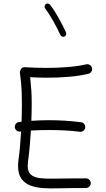

<svg xmlns="http://www.w3.org/2000/svg" viewBox="-20 -1052 596 1079"><path d="M63.5 -335.9Q62 -347.2 69.1 -356.2Q76.2 -365.2 86.9 -366.2Q94.2 -367.2 101.1 -367.7Q103 -420.4 103 -468.8Q103 -503.9 102.1 -531Q101.1 -558.1 98.6 -584.7Q96.2 -611.3 91.8 -643.6Q90.8 -651.9 97.9 -663.6Q105 -675.3 120.1 -674.3Q150.9 -672.4 181.6 -671.4Q212.4 -670.4 242.7 -670.4Q299.3 -670.4 358.6 -675Q418 -679.7 464.4 -690.4Q475.1 -692.9 484.9 -686.8Q494.6 -680.7 497.1 -669.9Q499.5 -659.2 493.4 -649.4Q487.3 -639.6 476.6 -637.2Q424.8 -625 363.3 -620.1Q301.8 -615.2 242.7 -615.2Q219.2 -615.2 195.8 -616.2Q172.4 -617.2 149.4 -618.2Q153.8 -579.1 156 -546.1Q158.2 -513.2 158.2 -468.8Q158.2 -423.3 156.2 -373Q203.6 -376.5 256.3 -376.5Q345.2 -376.5 435.1 -365.2Q446.3 -364.3 453.1 -355.2Q460 -346.2 459 -335Q457.5 -324.2 448.7 -317.1Q439.9 -310.1 428.7 -311.5Q386.2 -316.9 343.3 -319.1Q300.3 -321.3 256.3 -321.3Q229.5 -321.3 204.1 -320.6Q178.7 -319.8 153.8 -318.4Q150.9 -271 146.7 -225.8Q142.6 -180.7 137.2 -142.6Q135.7 -130.9 135.7 -119.6Q135.7 -86.4 153.3 -70.8Q170.9 -55.2 203.6 -51Q236.3 -46.9 283 -48.1Q329.6 -49.3 387.2 -49.3Q406.7 -49.3 425.3 -49.3Q443.8 -49.3 461.9 -49.8Q473.1 -49.8 481.4 -42Q489.7 -34.2 490.2 -22.9Q490.2 -11.7 482.2 -3.7Q474.1 4.4 462.9 4.4Q444.3 4.9 425.5 4.9Q406.7 4.9 387.2 4.9Q347.2 4.9 304.7 6.3Q262.2 7.8 222.4 5.1Q182.6 2.4 150.9 -9.5Q119.1 -21.5 100.3 -47.6Q81.5 -73.7 81.5 -119.6Q81.5 -134.8 83.5 -149.9Q88.4 -185.1 92.3 -227.1Q96.2 -269 98.6 -313Q96.2 -313 93.8 -312.5Q83 -311 73.7 -318.1Q64.5 -325.2 63.5 -335.9ZM236.8 -1028.8Q242.2 -1033.2 249.5 -1032.2Q256.8 -1031.2 261.2 -1025.9Q284.2 -996.6 308.8 -952.1Q333.5 -907.7 351.1 -869.6Q353.5 -863.3 351.1 -856.2Q348.6 -849.1 342.3 -846.7Q335.9 -843.8 329.1 -846.4Q322.3 -849.1 319.3 -855.5Q302.7 -892.1 278.3 -935.3Q253.9 -978.5 233.9 -1004.4Q229.5 -1009.8 230.7 -1017.1Q231.9 -1024.4 236.8 -1028.8Z"/></svg>

Font: Mikhak Light
Style: Regular
Weight: 300
Designer: Amin Abedi
Version: Version 3.3